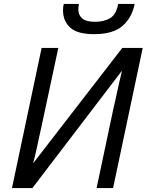

<svg xmlns="http://www.w3.org/2000/svg" viewBox="-20 -958 747 978"><path d="M192 -714H277L193 -321Q188 -300 182 -271.5Q176 -243 170 -215.5Q164 -188 158.5 -164.5Q153 -141 149 -129H151L603 -714H707L556 0H472L556 -397Q562 -422 568 -450Q574 -478 580 -505Q586 -532 591.5 -555.5Q597 -579 601 -595H599L145 0H41ZM301 -905Q301 -926 305 -938H382Q379 -922 379 -910Q379 -882 398.5 -864.5Q418 -847 464 -847Q510 -847 541 -865.5Q572 -884 582 -938H666Q652 -868 604 -826Q556 -784 459 -784Q374 -784 337.5 -817.5Q301 -851 301 -905Z"/></svg>

Font: BC Sans
Style: Italic
Weight: 400
Italic angle: -12°
Designer: Monotype Design Team
Designer: Province of B.C.
Foundry: Monotype Imaging Inc.
Version: Version 2.000;GOOG;noto-source:20170915:90ef993387c0